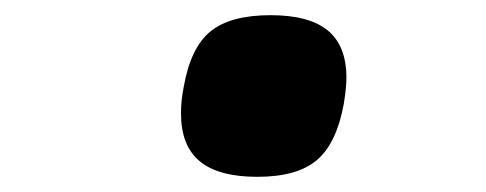

<svg xmlns="http://www.w3.org/2000/svg" viewBox="-20 -413 640 253"><path d="M218.5 -263.5Q218.5 -280.5 222 -298Q231 -350 257.2 -371.5Q283.5 -393 336.5 -393Q387.5 -393 412 -372.8Q436.5 -352.5 436.5 -310.5Q436.5 -298 433 -276Q423.5 -224 397.5 -202Q371.5 -180 319 -180Q268 -180 243.2 -200.5Q218.5 -221 218.5 -263.5Z"/></svg>

Font: JuliaMono Black
Style: Italic
Weight: 900
Italic angle: -9°
Monospace: yes
Designer: cormullion
Foundry: corm
Version: Version 0.057; ttfautohint (v1.8.4)